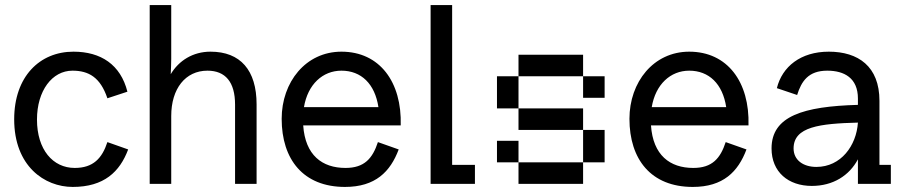

<svg xmlns="http://www.w3.org/2000/svg" viewBox="-20 -726 3565 758"><path d="M267 12C391 12 453 -48 486 -136L404 -165C383 -101 348 -63 275 -63C189 -63 126 -135 126 -254C126 -368 186 -447 266 -447C330 -447 376 -421 404 -338L483 -364C456 -471 378 -522 270 -522C137 -522 36 -424 36 -255C36 -70 156 12 267 12Z M811 -522C742 -522 686 -487 654 -433C655 -453 656 -474 656 -494V-706H571V0H656V-268C656 -376 712 -447 799 -447C870 -447 908 -402 908 -313V0H993V-314C993 -449 929 -522 811 -522ZM1328 -522C1187 -522 1092 -402 1092 -257C1092 -97 1177 12 1342 12C1462 12 1521 -48 1554 -136L1472 -165C1451 -101 1419 -63 1344 -63C1252 -63 1185 -113 1177 -231H1562C1567 -402 1479 -522 1328 -522ZM1180 -303C1195 -393 1254 -447 1328 -447C1406 -447 1460 -395 1474 -303Z M1765 -706H1680V0H1855V-75H1765Z M2282 -510H2027V-425H2282ZM2027 -298V-425H1942V-298ZM2367 -425H2282V-340H2367ZM2027 -213H2282V-298H2027ZM2367 -85V-213H2282V-85ZM1942 -85H2027V-170H1942ZM2027 -85V0H2282V-85Z M2701 -522C2560 -522 2465 -402 2465 -257C2465 -97 2550 12 2715 12C2835 12 2894 -48 2927 -136L2845 -165C2824 -101 2792 -63 2717 -63C2625 -63 2558 -113 2550 -231H2935C2940 -402 2852 -522 2701 -522ZM2701 -447C2779 -447 2833 -395 2847 -303H2553C2568 -393 2627 -447 2701 -447Z M3452 -328C3452 -464 3368 -522 3252 -522C3141 -522 3068 -463 3047 -378L3127 -351C3144 -405 3171 -447 3246 -447C3313 -447 3367 -418 3367 -337V-312C3152 -306 3026 -268 3026 -140C3026 -47 3092 8 3185 8C3269 8 3333 -33 3367 -97V0H3497V-75H3452ZM3203 -67C3151 -67 3113 -94 3113 -140C3113 -226 3217 -238 3367 -242C3361 -151 3300 -67 3203 -67Z"/></svg>

Font: Alpha Lyrae Medium
Style: Regular
Weight: 500
Designer: Nikolay Petroussenko, Plamen Motev
Foundry: Fontfabric LLC
Version: Version 1.000;hotconv 1.0.109;makeotfexe 2.5.65596